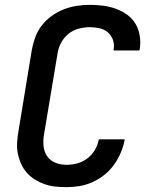

<svg xmlns="http://www.w3.org/2000/svg" viewBox="-20 -763 640 791"><path d="M254 8Q230 8 207 5.5Q184 3 163 -4.5Q142 -12 123.5 -23.5Q105 -35 90.5 -51.5Q76 -68 67 -88Q58 -108 53.5 -130Q49 -152 50.5 -175.5Q52 -199 56 -222L111 -557Q116 -584 125.5 -610Q135 -636 152.5 -658.5Q170 -681 194 -698Q218 -715 244 -725Q270 -735 297 -739Q324 -743 350 -743Q378 -743 405 -739.5Q432 -736 457 -727Q482 -718 503 -703Q524 -688 537.5 -666Q551 -644 555.5 -617Q560 -590 556 -563Q556 -561 555.5 -559Q555 -557 554 -555H448Q448 -556 448 -557Q448 -558 448 -559Q452 -579 445.5 -598Q439 -617 424.5 -629.5Q410 -642 390.5 -646.5Q371 -651 350 -651Q328 -651 304.5 -645Q281 -639 262 -623.5Q243 -608 231.5 -586.5Q220 -565 217 -542L161 -207Q157 -184 159.5 -160.5Q162 -137 174.5 -119Q187 -101 208.5 -92.5Q230 -84 254 -84Q276 -84 298.5 -90Q321 -96 340 -110.5Q359 -125 371 -145.5Q383 -166 387 -189H494Q489 -161 478 -135Q467 -109 450.5 -85.5Q434 -62 411 -43.5Q388 -25 361.5 -13Q335 -1 308 3.5Q281 8 254 8Z"/></svg>

Font: Iosevka Curly SmBdExObl
Style: Regular
Weight: 600
Width: 7
Italic angle: -9°
Monospace: yes
Designer: Belleve Invis
Foundry: Belleve Invis
Version: Version 11.1.0; ttfautohint (v1.8.3)